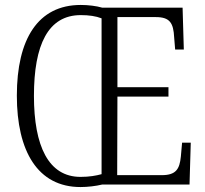

<svg xmlns="http://www.w3.org/2000/svg" viewBox="-20 -745 829 775"><path d="M305 10C334 10 367 6 392 0H745L750 -169H715L710 -113C705 -62 690 -38 633 -38H453L454 -355H660V-393H454V-676H609C666 -676 680 -652 683 -594L687 -545H722L717 -714H393C369 -721 336 -725 306 -725C133 -725 48 -587 48 -359C48 -135 132 10 305 10ZM305 -31C176 -31 117 -155 117 -358C117 -564 174 -684 306 -684C339 -684 367 -680 390 -671V-42C368 -36 341 -31 305 -31Z"/></svg>

Font: Noto Serif Thai Condensed Light
Style: Regular
Weight: 300
Width: 3
Designer: Monotype Design Team
Foundry: Monotype Imaging Inc.
Version: Version 2.002